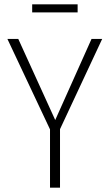

<svg xmlns="http://www.w3.org/2000/svg" viewBox="-20 -863 504 883"><path d="M450 -684 256 -269V0H210V-268L14 -684H64L234 -311L401 -684ZM337 -806H128V-843H337Z"/></svg>

Font: Fira Sans Condensed ExtraLight
Style: Regular
Weight: 275
Width: 3
Designer: Carrois Corporate & Edenspiekermann AG
Foundry: Carrois Corporate GbR & Edenspiekermann AG
Version: Version 4.203